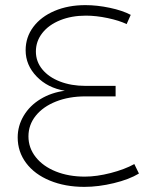

<svg xmlns="http://www.w3.org/2000/svg" viewBox="-20 -725 583 749"><path d="M91 -193Q91 -148 119.5 -112Q148 -76 198 -56Q248 -36 311 -36Q357 -36 411.5 -50Q466 -64 504 -85L522 -48Q484 -25 424 -10.5Q364 4 309 4Q234 4 174.5 -20.5Q115 -45 82 -89Q49 -133 49 -189Q49 -234 72.5 -273.5Q96 -313 138 -338.5Q180 -364 233 -371Q166 -382 123 -426.5Q80 -471 80 -529Q80 -580 110 -620Q140 -660 193 -682.5Q246 -705 313 -705Q359 -705 408.5 -694.5Q458 -684 490 -667L474 -631Q445 -645 400 -654.5Q355 -664 315 -664Q259 -664 214.5 -646Q170 -628 145 -596Q120 -564 120 -524Q120 -485 145 -454.5Q170 -424 214 -407Q258 -390 313 -390H431V-349H313Q249 -349 198.5 -329Q148 -309 119.5 -273.5Q91 -238 91 -193Z"/></svg>

Font: TypoPRO Montserrat Alternates
Style: Regular
Weight: 275
Designer: Julieta Ulanovsky
Foundry: Julieta Ulanovsky
Version: Version 6.001